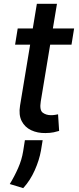

<svg xmlns="http://www.w3.org/2000/svg" viewBox="-20 -696 416 1014"><path d="M371.4 -545.5 357.6 -460.2H245L195.3 -160.5Q187.9 -114.3 205.6 -101Q223.4 -87.7 249.3 -87.7Q262.1 -87.7 271.5 -89.5Q280.9 -91.3 286.6 -92.3L292.3 -4.6Q281.6 -1.1 263.7 2.7Q245.7 6.4 220.5 6.7Q178.3 7.5 144.7 -8.3Q111.2 -24.1 94.5 -56.6Q77.8 -89.1 85.9 -138.5L139.2 -460.2H59.7L73.5 -545.5H153.1L174.7 -676.1H280.9L259.2 -545.5ZM205.3 44.4 196.4 98.7Q187.5 149.5 163.5 203.3Q139.6 257.1 102.6 297.6L31.6 275.9Q56.1 236.2 75.6 191.9Q95.2 147.7 102.3 102.6L111.5 44.4Z"/></svg>

Font: Inter UI Medium
Style: Italic
Weight: 500
Italic angle: 9.39999°
Designer: Rasmus Andersson
Foundry: rsms
Version: 3.2;8d6f07862